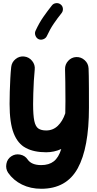

<svg xmlns="http://www.w3.org/2000/svg" viewBox="-20 -905 615 1212"><path d="M132.8 -548.3Q163.1 -544.9 182.9 -520.5Q202.6 -496.1 199.2 -465.8Q195.8 -434.6 193.6 -394.5Q191.4 -354.5 190.2 -315.4Q189 -276.4 189 -248.5Q189 -177.7 196.5 -141.8Q204.1 -106 222.2 -93.8Q240.2 -81.5 271.5 -81.5Q314.5 -81.5 345 -110.8Q375.5 -140.1 392.1 -189.9Q393.1 -224.6 393.1 -266.6Q393.1 -335 392.3 -386.5Q391.6 -438 390.6 -467.3Q389.6 -498 410.4 -520.8Q431.2 -543.5 461.4 -544.9Q491.7 -545.9 514.6 -525.1Q537.6 -504.4 539.1 -473.6Q540 -453.6 540.5 -424.8Q541 -396 541.3 -348.6Q541.5 -301.3 541.5 -225.6Q541.5 28.8 470.5 157.7Q399.4 286.6 240.2 286.6Q172.9 286.6 118.7 260Q64.5 233.4 31.2 185.5Q14.6 160.2 20.3 129.4Q25.9 98.6 50.8 82Q76.2 64.9 106.9 70.8Q137.7 76.7 154.3 101.6Q178.7 137.2 240.2 137.2Q289.1 137.2 319.6 113.3Q350.1 89.4 366.7 35.6Q321.8 56.2 271.5 56.2Q194.8 56.2 143.6 29.3Q92.3 2.4 66.4 -63.7Q40.5 -129.9 40.5 -248.5Q40.5 -283.2 41.7 -326.2Q43 -369.1 45.2 -410.9Q47.4 -452.6 50.8 -482.4Q54.2 -512.7 78.4 -532.2Q102.5 -551.8 132.8 -548.3ZM362.8 -877Q375.5 -867.2 377 -850.8Q378.4 -834.5 368.7 -822.3Q341.3 -788.1 318.6 -754.6Q295.9 -721.2 275.9 -677.7Q269.5 -663.6 253.7 -657.5Q237.8 -651.4 223.6 -657.7Q210 -664.1 203.9 -679.9Q197.8 -695.8 204.1 -710Q227.1 -760.3 253.7 -798.3Q280.3 -836.4 307.6 -870.6Q317.4 -883.3 334 -885Q350.6 -886.7 362.8 -877Z"/></svg>

Font: Mikhak-FD ExtraBold
Style: Regular
Weight: 800
Designer: Amin Abedi
Version: Version 3.2